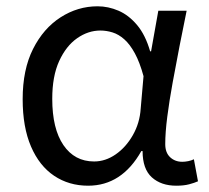

<svg xmlns="http://www.w3.org/2000/svg" viewBox="-20 -577 665 610"><path d="M260 13Q199 13 152 -18.5Q105 -50 78.5 -111.5Q52 -173 52 -262Q52 -356 85 -421.5Q118 -487 172.5 -522Q227 -557 290 -557Q324 -557 356.5 -543Q389 -529 415.5 -497.5Q442 -466 457 -414H460L483 -543H573Q562 -490 550.5 -431Q539 -372 528.5 -314.5Q518 -257 511.5 -206.5Q505 -156 505 -119Q505 -92 520.5 -77.5Q536 -63 559 -63Q568 -63 578 -65Q588 -67 596 -71L609 -1Q598 4 581 8.5Q564 13 540 13Q492 13 462.5 -13.5Q433 -40 433 -97H429Q367 13 260 13ZM279 -64Q315 -64 347.5 -86.5Q380 -109 402 -147.5Q424 -186 427 -232L436 -335Q424 -379 408.5 -407.5Q393 -436 375 -452Q357 -468 337.5 -474Q318 -480 299 -480Q260 -480 225 -455.5Q190 -431 168 -383Q146 -335 146 -263Q146 -168 181.5 -116Q217 -64 279 -64Z"/></svg>

Font: tamil25
Style: Book
Weight: 400
Designer: Jelle Bosma - Monotype Design Team
Foundry: Monotype Imaging Inc.
Version: Version 2.003